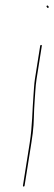

<svg xmlns="http://www.w3.org/2000/svg" viewBox="-20 -658 199 705"><path d="M66.7 27C68.7 27 69.9 26 70.2 24L95.1 -133C96.9 -144.3 98.6 -156.5 100.3 -169.5C105.4 -207.7 103.9 -248.1 107 -284C109.4 -311.4 109.7 -339 114.2 -367.5L133.6 -490C133.9 -492 133.1 -493 131.1 -493C129.1 -493 127.9 -492 127.6 -490L108.2 -367.5C105.4 -349.7 104.4 -326.6 103.1 -310C98.4 -251.8 99.1 -196.2 89.1 -133L64.2 24C63.9 26 64.7 27 66.7 27ZM151.3 -633C152.4 -631.6 154.8 -626.5 157.7 -629.5C161 -632.9 157.2 -635.5 155.9 -637C153.6 -639.7 149 -635.7 151.3 -633Z"/></svg>

Font: Proton
Style: HlIt
Weight: 500
Version: Version 1.017